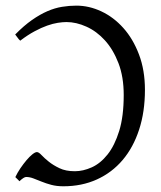

<svg xmlns="http://www.w3.org/2000/svg" viewBox="-20 -650 576 685"><path d="M206.1 14.6Q182.1 14.6 163.1 9.5Q144 4.4 128.4 -2Q112.8 -8.3 99.4 -13.4Q85.9 -18.6 73.2 -18.6Q65.4 -18.6 49.3 -3.4Q46.9 -5.9 42.5 -10.5Q38.1 -15.1 34.7 -18.1Q42 -33.7 52.7 -49.6Q63.5 -65.4 74.5 -78.4Q85.4 -91.3 95.5 -99.4Q105.5 -107.4 111.8 -107.4Q118.2 -107.4 128.2 -96.7Q138.2 -85.9 154.1 -73.2Q169.9 -60.5 192.4 -49.8Q214.8 -39.1 247.1 -39.1Q276.4 -39.1 307.4 -53Q338.4 -66.9 363.8 -98.9Q389.2 -130.9 405.3 -182.9Q421.4 -234.9 421.4 -311Q421.4 -376 402.6 -424.8Q383.8 -473.6 354.2 -506.1Q324.7 -538.6 288.3 -554.9Q252 -571.3 217.3 -571.3Q203.6 -571.3 186.3 -568.6Q168.9 -565.9 148.2 -558.6Q127.4 -551.3 103.3 -538.3Q79.1 -525.4 52.2 -504.9Q46.9 -509.3 42 -516.6Q37.1 -523.9 34.2 -526.9Q65.4 -558.6 94 -578.6Q122.6 -598.6 149.2 -610.1Q175.8 -621.6 201.4 -625.7Q227.1 -629.9 252.4 -629.9Q297.9 -629.9 341.6 -609.4Q385.3 -588.9 419.9 -550.3Q454.6 -511.7 475.8 -455.8Q497.1 -399.9 497.1 -329.1Q497.1 -251 476.3 -187.5Q455.6 -124 417.5 -79.1Q379.4 -34.2 325.7 -9.8Q272 14.6 206.1 14.6Z"/></svg>

Font: Noto Serif Devanagari
Style: Regular
Weight: 400
Designer: Monotype Design Team
Foundry: Monotype Imaging Inc.
Version: Version 1.01